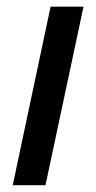

<svg xmlns="http://www.w3.org/2000/svg" viewBox="-20 -547 284 567"><path d="M226.6 -527.3 114.3 0H17.6L129.4 -527.3Z"/></svg>

Font: Schibsted Grotesk Medium
Style: Italic
Weight: 500
Italic angle: -12°
Designer: Bakken & Baeck AS, Henrik Kongsvoll
Foundry: Schibsted ASA
Version: Version 1.100;gftools[0.9.25]